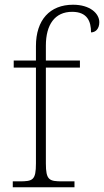

<svg xmlns="http://www.w3.org/2000/svg" viewBox="-20 -792 440 812"><path d="M34 0H295V-25H244C188 -25 174 -30 174 -101V-506H318V-536H174V-599C174 -688 212 -742 285 -742C349 -742 365 -702 365 -655C383 -655 400 -669 400 -698C400 -735 361 -772 289 -772C191 -772 132 -708 132 -597V-536H38V-506H132V-101C132 -30 119 -25 62 -25H34Z"/></svg>

Font: Noto Serif Sinhala ExtraLight
Style: Regular
Weight: 200
Designer: Jelle Bosma - Monotype Design Team
Foundry: Monotype Imaging Inc.
Version: Version 2.007